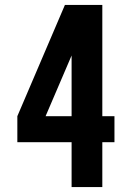

<svg xmlns="http://www.w3.org/2000/svg" viewBox="-20 -755 540 775"><path d="M269 0V-181H50V-286L242 -735H393V-286H442V-181H393V0ZM269 -286V-531L164 -286Z"/></svg>

Font: Iosevka SS18 Extrabold
Style: Regular
Weight: 800
Monospace: yes
Designer: Belleve Invis
Foundry: Belleve Invis
Version: Version 25.1.1; ttfautohint (v1.8.4)